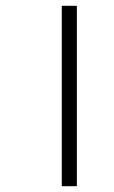

<svg xmlns="http://www.w3.org/2000/svg" viewBox="-20 -642 392 662"><path d="M193 0H245V-622H193Z"/></svg>

Font: Noto Sans Bengali SemiCondensed Light
Style: Regular
Weight: 300
Width: 4
Designer: Joana Ranito - Universal Thirst; Jelle Bosma - Monotype Design Team
Foundry: Universal Thirst ehf.
Version: Version 3.000